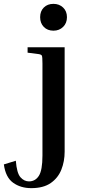

<svg xmlns="http://www.w3.org/2000/svg" viewBox="-127 -752 440 995"><path d="M150 -593Q119 -593 100 -612.5Q81 -632 81 -663Q81 -694 100 -713Q119 -732 150 -732Q180 -732 200 -713Q220 -694 220 -663Q220 -632 200 -612.5Q180 -593 150 -593ZM16 -479V-507H208V34Q208 84 191 127Q174 170 136 196.5Q98 223 35 223Q-20 223 -59 195Q-98 167 -107 100L-45 81Q-40 145 -21 166.5Q-2 188 23 188Q56 188 74.5 159Q93 130 93 54V-423Q93 -457 90 -463.5Q87 -470 71 -472Z"/></svg>

Font: Inria Serif
Style: Bold
Weight: 700
Designer: Black Foundry Team
Foundry: Black Foundry
Version: Version 1.000; ttfautohint (v1.8.3)